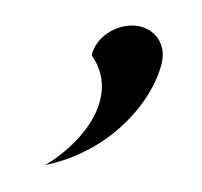

<svg xmlns="http://www.w3.org/2000/svg" viewBox="-30 -124 273 259"><g transform="rotate(5 106.5 6.0)"><path d="M39 105C126 79 176 7 184 -46C188 -72 170 -93 144 -93C118 -93 92 -73 89 -48C126 -4 100 54 52 95C47 99 45 101 39 105Z"/></g></svg>

Font: Charger Sport
Style: LitExtObl
Weight: 300
Designer: Jasper
Foundry: Cannot Into Space Fonts
Version: Version 1.1